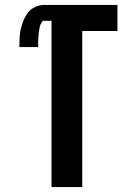

<svg xmlns="http://www.w3.org/2000/svg" viewBox="-20 -755 540 775"><path d="M188 0V-671H158Q152 -671 148.5 -665.5Q145 -660 143 -655Q141 -650 140 -644.5Q139 -639 138 -633Q137 -627 136.5 -621.5Q136 -616 135.5 -610.5Q135 -605 134.5 -599Q134 -593 134 -587.5Q134 -582 134 -576.5Q134 -571 134 -565H58Q58 -583 59 -601.5Q60 -620 64 -638Q68 -656 75 -673Q82 -690 93.5 -704.5Q105 -719 122 -727Q139 -735 158 -735H454V-630H312V0Z"/></svg>

Font: Iosevka SS04 Extrabold
Style: Regular
Weight: 800
Monospace: yes
Designer: Belleve Invis
Foundry: Belleve Invis
Version: Version 19.0.0; ttfautohint (v1.8.4)